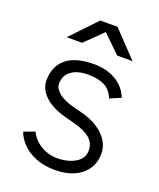

<svg xmlns="http://www.w3.org/2000/svg" viewBox="-135 -795 737 891"><g transform="rotate(20 233.0 -350.0)"><path d="M245 12Q188 12 147 -5Q106 -22 80.5 -49Q55 -76 45 -105L99 -125Q116 -88 153.5 -65.5Q191 -43 234 -43Q287 -43 324 -65Q361 -87 361 -127Q361 -163 334 -186Q307 -209 254 -223L205 -236Q138 -254 101.5 -288.5Q65 -323 65 -366Q65 -435 110.5 -473.5Q156 -512 248 -512Q291 -512 325.5 -499.5Q360 -487 384.5 -464Q409 -441 421 -409L367 -386Q351 -425 320 -441Q289 -457 239 -457Q186 -457 155.5 -434.5Q125 -412 125 -371Q125 -349 149.5 -327.5Q174 -306 223 -293L266 -282Q315 -270 349.5 -247.5Q384 -225 402.5 -196Q421 -167 421 -132Q421 -87 398 -54.5Q375 -22 335.5 -5Q296 12 245 12ZM334 -586 206 -711V-712H290L410 -586ZM85 -586 205 -712H289V-711L161 -586Z"/></g></svg>

Font: Figtree Light
Style: Regular
Weight: 300
Designer: Erik Kennedy
Foundry: Erik Kennedy
Version: Version 2.001;gftools[0.9.30]